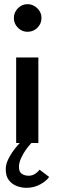

<svg xmlns="http://www.w3.org/2000/svg" viewBox="-20 -686 280 921"><path d="M57.5 0V-410.5H164V0ZM112 -533.5Q85 -533.5 65.8 -553Q46.5 -572.5 46.5 -599.5Q46.5 -626.5 65.8 -646.2Q85 -666 112 -666Q130 -666 145.2 -656.8Q160.5 -647.5 169.8 -632.8Q179 -618 179 -599.5Q179 -572.5 159.5 -553Q140 -533.5 112 -533.5ZM106 215Q85 215 62.2 207Q39.5 199 23.5 179.5Q7.5 160 7.5 125.5Q7.5 101 21.5 73.8Q35.5 46.5 55.8 21.8Q76 -3 94.5 -20.5L130.5 0Q118 13 104.2 32.2Q90.5 51.5 80.8 73.2Q71 95 71 115Q71 139 85 148Q99 157 117.5 157Q135 157 149 147.5Q163 138 170 128L215.5 162.5Q204 181.5 173.5 198.2Q143 215 106 215Z"/></svg>

Font: League Spartan Medium
Style: Regular
Weight: 500
Foundry: The League of Moveable Type
Version: Version 2.002